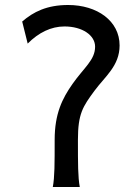

<svg xmlns="http://www.w3.org/2000/svg" viewBox="-20 -745 555 765"><path d="M90.3 -571.3C133.8 -615.2 183.6 -639.6 236.8 -639.6C308.6 -639.6 358.9 -604 358.9 -559.1C358.9 -505.9 314.9 -476.1 268.6 -410.2C228 -352.1 197.8 -292 197.8 -188C197.8 -91.8 197.8 -39.1 190.4 0H297.9C290.5 -39.1 290.5 -91.8 290.5 -188C290.5 -292 310.1 -320.3 356.4 -383.3C398.4 -440.4 456.5 -482.4 456.5 -564C456.5 -661.6 367.2 -725.1 251.5 -725.1C167 -725.1 112.8 -697.8 68.4 -659.2Z"/></svg>

Font: Andika
Style: Regular
Weight: 400
Designer: Victor Gaultney, Annie Olsen, Julie Remington, Don Collingsworth, Eric Hays
Foundry: SIL International
Version: Version 1.000